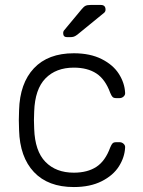

<svg xmlns="http://www.w3.org/2000/svg" viewBox="-20 -745 576 775"><path d="M278 -48Q333 -48 369 -71.5Q405 -95 425 -150Q430 -162 434.5 -166.5Q439 -171 449 -171H463Q472 -171 479 -164.5Q486 -158 485 -149Q483 -110 460 -73.5Q437 -37 390.5 -13.5Q344 10 278 10Q174 10 117 -50.5Q60 -111 57 -220L56 -260L57 -300Q60 -409 117 -469.5Q174 -530 278 -530Q344 -530 390.5 -506.5Q437 -483 460 -446.5Q483 -410 485 -371Q486 -362 479 -355.5Q472 -349 463 -349H449Q439 -349 434.5 -353.5Q430 -358 425 -370Q405 -425 369 -448.5Q333 -472 278 -472Q206 -472 163.5 -428.5Q121 -385 118 -295L117 -260L118 -225Q121 -135 163.5 -91.5Q206 -48 278 -48ZM346 -725H387Q406 -725 406 -706Q406 -699 401 -694L292 -605Q284 -599 278 -597Q272 -595 261 -595H251Q235 -595 235 -611Q235 -619 240 -624L309 -707Q318 -718 325 -721.5Q332 -725 346 -725Z"/></svg>

Font: Rubik
Style: Regular
Weight: 300
Designer: Hubert & Fischer
Foundry: Hubert & Fischer
Version: Version 1.100